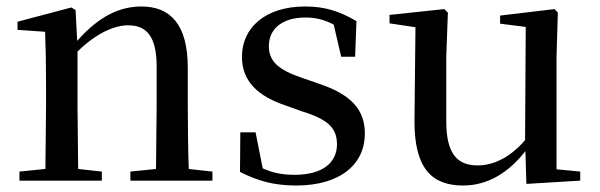

<svg xmlns="http://www.w3.org/2000/svg" viewBox="-20 -557 1849 592"><path d="M460 0H635V-28L562 -36C560 -91 559 -174 559 -230V-348C559 -482 505 -537 416 -537C350 -537 286 -508 218 -431L213 -526L200 -534L34 -490V-465L119 -459C121 -410 122 -363 122 -295V-230L120 -36L40 -28V0H294V-28L221 -36L219 -230V-398C280 -458 336 -479 375 -479C431 -479 463 -446 463 -352V-230L461 -36L382 -28V0Z M893 15C1031 15 1105 -52 1105 -145C1105 -217 1065 -265 963 -299L911 -317C837 -342 809 -369 809 -415C809 -467 849 -503 922 -503C954 -503 981 -496 1009 -481L1032 -382H1075L1079 -492C1027 -522 983 -537 921 -537C796 -537 726 -470 726 -382C726 -305 777 -260 860 -232L913 -213C995 -188 1019 -159 1019 -112C1019 -55 974 -18 888 -18C848 -18 818 -25 790 -38L768 -149H721L720 -27C775 1 825 15 893 15Z M1603 10 1769 0V-28L1696 -35V-383L1700 -518L1690 -529L1522 -509V-484L1601 -474L1599 -125C1557 -76 1506 -47 1453 -47C1391 -47 1356 -81 1356 -183V-383L1361 -518L1350 -529L1181 -511V-485L1261 -473L1258 -186C1257 -37 1312 15 1408 15C1486 15 1550 -27 1600 -91Z"/></svg>

Font: Noto Serif JP Medium
Style: Regular
Weight: 500
Designer: Ryoko NISHIZUKA 西塚涼子 (kana & ideographs); Frank Grießhammer (Latin, Greek & Cyrillic); Wenlong ZHANG 张文龙 (bopomofo); San
Foundry: Adobe
Version: Version 2.001;hotconv 1.1.0;makeotfexe 2.6.0